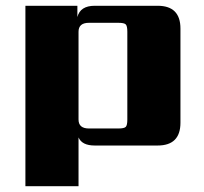

<svg xmlns="http://www.w3.org/2000/svg" viewBox="-20 -504 706 665"><path d="M421 -90V-394Q421 -414 415.5 -419.5Q410 -425 390 -425H288Q252 -425 252 -394V-90Q252 -59 288 -59H390Q410 -59 415.5 -64.5Q421 -70 421 -90ZM308 -484H526Q605 -484 605 -405V-79Q605 0 526 0H308Q264 0 252 -28V141H68V-484H248V-445Q258 -484 308 -484Z"/></svg>

Font: Sarpanch ExtraBold
Style: Regular
Weight: 800
Designer: Manushi Parikh (Devanagari and Latin), Jyotish Sonowal (Devanagari)
Foundry: Indian Type Foundry
Version: Version 2.004;PS 1.0;hotconv 1.0.78;makeotf.lib2.5.61930; tt